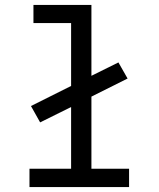

<svg xmlns="http://www.w3.org/2000/svg" viewBox="-20 -755 640 775"><path d="M99 0V-74H267V-323L142 -261L105 -327L267 -408V-662H115V-735H349V-449L458 -503L495 -438L349 -365V-74H501V0Z"/></svg>

Font: Iosevka Custom Extended
Style: Regular
Weight: 400
Width: 7
Monospace: yes
Designer: Belleve Invis
Foundry: Belleve Invis
Version: Version 11.2.4; ttfautohint (v1.8.4)